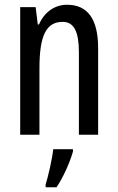

<svg xmlns="http://www.w3.org/2000/svg" viewBox="-20 -567 496 808"><path d="M262 -547C211 -547 167 -517 144 -464H139L130 -537H65V0H146V-279C146 -417 174 -475 244 -475C292 -475 312 -432 312 -348V0H393V-364C393 -488 348 -547 262 -547ZM287 71V61H204C200 101 183 174 172 210V221H218C245 181 273 120 287 71Z"/></svg>

Font: Noto Sans Thai Looped ExtraCondensed
Style: Regular
Weight: 400
Width: 2
Designer: Sasikarn Vongin, Ben Mitchell
Foundry: The Fontpad Ltd
Version: Version 1.001